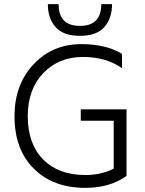

<svg xmlns="http://www.w3.org/2000/svg" viewBox="-20 -899 701 927"><path d="M469 -879C469 -809 434.7 -774 366 -774C297.3 -774 263 -809 263 -879H211C211 -833.7 223.3 -796.8 248 -768.5C272.7 -740.2 312 -726 366 -726C420 -726 459.3 -740.2 484 -768.5C508.7 -796.8 521 -833.7 521 -879ZM591 -371H370V-316H529V-85C489 -64.3 443.3 -54 392 -54C305.3 -54 237.3 -79.2 188 -129.5C138.7 -179.8 114 -249.3 114 -338C114 -424 138.8 -493.2 188.5 -545.5C238.2 -597.8 302.3 -624 381 -624C455 -624 517.7 -606 569 -570V-639C517.7 -670.3 452.3 -686 373 -686C279.7 -686 202.5 -653.3 141.5 -588C80.5 -522.7 50 -439.3 50 -338C50 -230.7 81.2 -146.2 143.5 -84.5C205.8 -22.8 288.3 8 391 8C471.7 8 538.3 -11.3 591 -50Z"/></svg>

Font: Hind Light
Style: Regular
Weight: 300
Designer: Manushi Parikh, Satya Rajpurohit
Foundry: Indian Type Foundry
Version: Version 1.201;PS 1.0;hotconv 1.0.78;makeotf.lib2.5.61930; tt